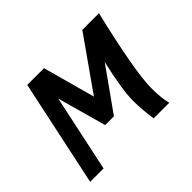

<svg xmlns="http://www.w3.org/2000/svg" viewBox="-116 -691 870 870"><g transform="rotate(-45 319.5 -256.0)"><path d="M456.1 -337.4 311.5 -133.8H255.4L189.9 -368.7L111.3 0H25.4L134.3 -512.2H241.7L310.5 -261.2L487.3 -512.2H593.8Q521.5 -208 521.5 -103Q521.5 -40.5 532.2 0H432.6Q422.9 -58.1 422.4 -121.1Q422.4 -192.9 456.1 -337.4Z"/></g></svg>

Font: Cadman
Style: Italic
Weight: 400
Italic angle: -12°
Designer: Paul James MIller
Foundry: High-Logic / Made with FontCreator
Version: Version 2.114;March 28, 2021;FontCreator 13.0.0.2683 64-bit